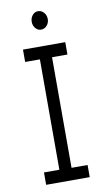

<svg xmlns="http://www.w3.org/2000/svg" viewBox="-89 -827 491 872"><g transform="rotate(-10 156.5 -391.5)"><path d="M51 0V-57H122V-566H54V-623H249V-566H178V-56H252V0ZM151 -698Q136 -698 125.5 -710.5Q115 -723 115 -740Q115 -758 125.5 -770.5Q136 -783 151 -783Q167 -783 178 -770.5Q189 -758 189 -740Q189 -723 178 -710.5Q167 -698 151 -698Z"/></g></svg>

Font: Inconsolata ExtraCondensed Thin
Style: Regular
Weight: 100
Width: 2
Monospace: yes
Designer: Raph Levien, Cyreal, Brenton Simpson
Foundry: Raph Levien, Cyreal, Google
Version: Version 3.100; ttfautohint (v1.8.4.7-5d5b)